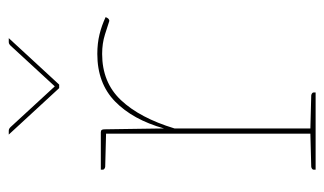

<svg xmlns="http://www.w3.org/2000/svg" viewBox="-171 -569 740 438"><g transform="rotate(-90 199.0 -350.0)"><path d="M113 0V-490H116Q120 -490 121.5 -488Q123 -486 123 -482L125 -346Q145 -417 186.5 -457.5Q228 -498 295 -498Q319 -498 339.5 -493Q360 -488 379 -479L377 -475Q376 -473 373.5 -471.5Q371 -470 369 -471Q360 -474 339.5 -480.5Q319 -487 295 -487Q230 -487 189.5 -444Q149 -401 125 -322V0ZM122 0 123 -12 200 -10Q202 -10 204.5 -8.5Q207 -7 207 -5V0ZM31 0V-5Q31 -7 33.5 -8.5Q36 -10 38 -10L115 -12L116 0ZM116 -490 115 -478 38 -480Q36 -480 33.5 -481.5Q31 -483 31 -485V-490ZM331 -700 225 -585H217L111 -700H120Q124 -700 128 -696L221 -595L314 -696Q315 -697 317 -698.5Q319 -700 322 -700Z"/></g></svg>

Font: Aleo Thin
Style: Regular
Weight: 250
Designer: Alessio Laiso
Foundry: Alessio Laiso
Version: Version 2.001;gftools[0.9.29]